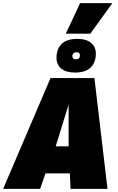

<svg xmlns="http://www.w3.org/2000/svg" viewBox="-62 -1200 749 1220"><path d="M-42 0 259 -704H538L621 0H386L382 -98H227L193 0ZM292 -270H374V-536ZM415 -739Q358 -739 327.5 -764Q297 -789 297 -833Q297 -889 330 -921Q363 -953 429 -953Q486 -953 516.5 -927.5Q547 -902 547 -859Q547 -803 514 -771Q481 -739 415 -739ZM420 -823Q433 -823 439.5 -829.5Q446 -836 446 -848Q446 -868 424 -868Q412 -868 405 -861.5Q398 -855 398 -843Q398 -823 420 -823ZM356 -986 447 -1180H652L512 -986Z"/></svg>

Font: Georama ExtraCondensed Thin Black
Style: Italic
Weight: 900
Italic angle: -9°
Version: Version 1.001